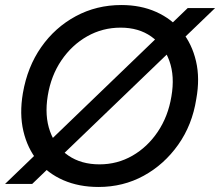

<svg xmlns="http://www.w3.org/2000/svg" viewBox="-24 -732 876 764"><path d="M-4 0 723 -700H832L104 0ZM368 12Q290 12 228 -15Q166 -42 125.5 -92Q85 -142 69 -210.5Q53 -279 67 -361Q85 -466 140 -544.5Q195 -623 277.5 -667.5Q360 -712 459 -712Q536 -712 597.5 -684.5Q659 -657 699.5 -607Q740 -557 756 -488.5Q772 -420 757 -338Q741 -235 685 -156Q629 -77 547.5 -32.5Q466 12 368 12ZM372 -78Q443 -78 503 -112.5Q563 -147 604 -208Q645 -269 658 -348Q672 -428 650 -489.5Q628 -551 578 -586.5Q528 -622 456 -622Q384 -622 323 -587.5Q262 -553 220.5 -492Q179 -431 166 -351Q153 -271 175 -209.5Q197 -148 248 -113Q299 -78 372 -78Z"/></svg>

Font: Figtree Light Medium
Style: Italic
Weight: 500
Italic angle: -9.5°
Version: Version 2.000